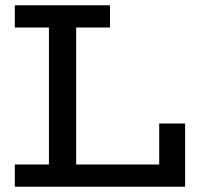

<svg xmlns="http://www.w3.org/2000/svg" viewBox="-20 -706 764 726"><path d="M36 0V-84H582V-239H680V0ZM165 -47V-634H268V-47ZM36 -602V-686H396V-602Z"/></svg>

Font: BioRhyme ExtraBold
Style: Regular
Weight: 400
Version: Version 1.600;gftools[0.9.33]